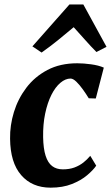

<svg xmlns="http://www.w3.org/2000/svg" viewBox="-20 -856 512 886"><path d="M213.5 10Q128 10 77.8 -47.8Q27.5 -105.5 26.5 -216Q25.5 -277.5 44.2 -338.8Q63 -400 101.5 -451Q140 -502 198.8 -533Q257.5 -564 336.5 -564Q366 -564 400.5 -559.2Q435 -554.5 459 -544L422 -401.5L389.5 -402.5Q378 -421.5 363 -442.5Q348 -463.5 332.8 -478.5Q317.5 -493.5 305.5 -493.5Q282 -493.5 258.8 -474Q235.5 -454.5 217.2 -418.2Q199 -382 188.5 -332.2Q178 -282.5 179 -222.5Q180 -170 190.5 -137.2Q201 -104.5 220.8 -89.5Q240.5 -74.5 270 -74.5Q300.5 -74.5 323.8 -83.2Q347 -92 364.8 -106Q382.5 -120 396.5 -137L424 -91.5Q410.5 -71.5 382.2 -47.5Q354 -23.5 311.8 -6.8Q269.5 10 213.5 10ZM172 -613.5 129.5 -642 300.5 -835.5H364.5L471.5 -640L425 -616Q399 -642 372.8 -671.8Q346.5 -701.5 320 -730.5Q284.5 -700.5 247 -670.2Q209.5 -640 172 -613.5Z"/></svg>

Font: Merriweather 28pt ExtraBold
Style: Italic
Weight: 800
Italic angle: -7.8°
Version: Version 2.101